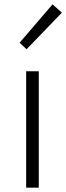

<svg xmlns="http://www.w3.org/2000/svg" viewBox="-20 -861 304 881"><path d="M100 0V-534H158V0ZM102 -635 70 -665 221 -841 264 -803Z"/></svg>

Font: Noto Sans JP Thin Light
Style: Regular
Weight: 300
Version: Version 2.004-H2;hotconv 1.0.118;makeotfexe 2.5.65603